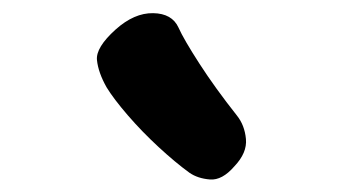

<svg xmlns="http://www.w3.org/2000/svg" viewBox="-20 -897 540 299"><path d="M345 -638Q326 -616 307 -617.5Q288 -619 275 -628Q253 -644 227 -668Q201 -692 179 -717.5Q157 -743 146 -761Q133 -784 131 -803.5Q129 -823 160 -851Q189 -877 218.5 -876.5Q248 -876 258 -854Q266 -836 290.5 -798Q315 -760 349 -717Q361 -702 363 -680.5Q365 -659 345 -638Z"/></svg>

Font: Playpen Sans ExtraBold
Style: Regular
Weight: 800
Designer: Laura Meseguer, Veronika Burian, José Scaglione
Foundry: TypeTogether
Version: Version 1.001